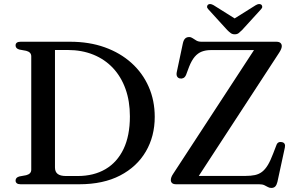

<svg xmlns="http://www.w3.org/2000/svg" viewBox="-20 -905 1460 943"><path d="M56.5 -18Q56.5 -33.5 75.5 -38.5L108.5 -44.5Q120.5 -47.5 127 -54.2Q133.5 -61 133.5 -71.5V-628.5Q133.5 -639 127 -645.8Q120.5 -652.5 108.5 -655.5L75.5 -661.5Q56.5 -666.5 56.5 -682Q56.5 -690.5 62.5 -695.2Q68.5 -700 81 -700H324.5Q418 -700 494.2 -672.8Q570.5 -645.5 625.5 -596Q680.5 -546.5 710.2 -479Q740 -411.5 740 -331Q740 -235.5 696.2 -160.8Q652.5 -86 569.8 -43Q487 0 369 0H81Q68.5 0 62.5 -5Q56.5 -10 56.5 -18ZM361.5 -40.5Q440.5 -40.5 498 -74.2Q555.5 -108 586.8 -173.2Q618 -238.5 618 -333.5Q618 -408 596.5 -468Q575 -528 535 -570.8Q495 -613.5 438.5 -636.5Q382 -659.5 311.5 -659.5H250V-82.5Q250 -61 263.2 -50.8Q276.5 -40.5 304 -40.5ZM1351 -646 941 -17.5 882 -41H1186.5Q1212.5 -41 1232.2 -45.2Q1252 -49.5 1267.2 -61.2Q1282.5 -73 1295.5 -94.5Q1308.5 -116 1321.5 -150.5L1337.5 -192Q1341 -202 1348 -205.5Q1355 -209 1364.5 -207Q1374.5 -205 1378 -198Q1381.5 -191 1379 -180L1342.5 -11.5Q1339 3 1332.2 10.5Q1325.5 18 1312.5 18Q1303 18 1295.5 13.5Q1288 9 1278.2 4.5Q1268.5 0 1252.5 0H845.5Q831.5 0 825.2 -5.8Q819 -11.5 819 -20.5Q819 -27.5 821.8 -35Q824.5 -42.5 831 -52L1243.5 -683.5L1258 -659H1015Q990.5 -659 971 -651.5Q951.5 -644 936.2 -626Q921 -608 908.5 -576.5L894 -537.5Q889 -526 881.2 -522Q873.5 -518 864.5 -519.5Q855 -521 850.2 -528.8Q845.5 -536.5 848 -550L878 -691.5Q881.5 -708 889 -715.5Q896.5 -723 909 -723Q918.5 -723 926.5 -717.2Q934.5 -711.5 944.5 -705.8Q954.5 -700 969.5 -700H1337Q1351 -700 1357.5 -694Q1364 -688 1364 -678.5Q1364 -672.5 1360.8 -664.2Q1357.5 -656 1351 -646ZM1152.5 -802 1029 -879.5Q1011.5 -889.5 1001.5 -882Q997.5 -878.5 997 -872.2Q996.5 -866 1003.5 -859L1096 -757.5Q1105.5 -748 1113.5 -742.2Q1121.5 -736.5 1133 -736.5Q1144.5 -736.5 1152 -742.2Q1159.5 -748 1169 -757.5L1261.5 -859Q1268.5 -866 1268 -872.2Q1267.5 -878.5 1263.5 -882Q1253 -889.5 1236 -879.5L1112.5 -802Z"/></svg>

Font: Fraunces 11pt
Style: Regular
Weight: 400
Version: Version 1.000;[b76b70a41]